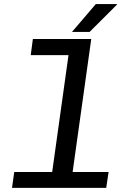

<svg xmlns="http://www.w3.org/2000/svg" viewBox="-20 -910 640 930"><path d="M222 0 311.8 -642.8H128.8L139.2 -721H422L321 0ZM38.2 0 49 -76.8H506L494.5 0ZM328.5 -755.2 444 -890.2H546.2V-887.2L413.8 -755.2Z"/></svg>

Font: Chivo Mono Medium
Style: Italic
Weight: 500
Italic angle: -8.05°
Monospace: yes
Designer: Hector Gatti
Foundry: Omnibus-Type
Version: Version 1.008